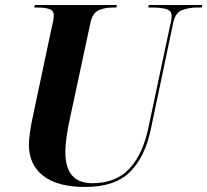

<svg xmlns="http://www.w3.org/2000/svg" viewBox="-20 -734 825 764"><path d="M319 10Q210 10 152.5 -34Q95 -78 95 -159Q95 -176 99 -205Q103 -234 107 -253L186 -626Q190 -641 192 -653.5Q194 -666 194 -673Q194 -692 176.5 -698Q159 -704 130 -704H116L119 -714H445L443 -704H428Q397 -704 373 -693.5Q349 -683 340 -644L256 -252Q250 -225 245 -190.5Q240 -156 240 -129Q240 -5 347 -5Q441 -5 495 -63Q549 -121 571 -228L658 -638Q661 -648 662 -657Q663 -666 663 -670Q663 -692 641.5 -698Q620 -704 588 -704H570L572 -714H785L783 -704H764Q731 -704 704 -693.5Q677 -683 669 -642L581 -224Q558 -110 497.5 -50Q437 10 319 10Z"/></svg>

Font: Noto Serif Display SemiCondensed
Style: Bold Italic
Weight: 700
Width: 4
Italic angle: -12°
Designer: Monotype Design Team
Foundry: Monotype Imaging Inc.
Version: Version 2.009